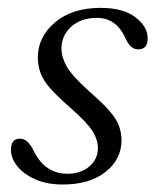

<svg xmlns="http://www.w3.org/2000/svg" viewBox="-20 -472 410 500"><path d="M155 -19.5Q191 -19.5 213 -38.8Q235 -58 235 -86.5Q235 -108 220.8 -130.8Q206.5 -153.5 162.5 -192Q130 -220.5 111.5 -241.2Q93 -262 85.8 -281.2Q78.5 -300.5 78.5 -323.5Q79 -376 123.2 -413.8Q167.5 -451.5 242.5 -451.5Q300.5 -451.5 332.5 -427.2Q364.5 -403 364.5 -372.5Q365 -343.5 340 -343.5Q330 -343.5 321.8 -350.2Q313.5 -357 305.5 -375Q281.5 -425.5 232.5 -425.5Q191 -425.5 165.5 -402.5Q140 -379.5 140 -345.5Q140.5 -322 154.2 -298Q168 -274 213 -233.5Q247 -204 265.2 -183Q283.5 -162 290 -143.8Q296.5 -125.5 296.5 -105Q295.5 -56 254.2 -23.8Q213 8.5 143 8.5Q102 8.5 71.8 -5Q41.5 -18.5 25 -39.2Q8.5 -60 8.5 -82Q8.5 -111 32 -111Q52.5 -111 67.5 -79.5Q83.5 -47.5 105.8 -33.5Q128 -19.5 155 -19.5Z"/></svg>

Font: Fraunces 72pt S050 Light
Style: Italic
Weight: 300
Italic angle: -16°
Version: Version 1.000; ttfautohint (v1.8.3)